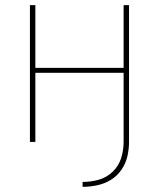

<svg xmlns="http://www.w3.org/2000/svg" viewBox="-20 -550 616 744"><path d="M300 174Q328 174 356.5 168Q385 162 409.5 147Q434 132 450.5 108Q467 84 473.5 56Q480 28 480 0V-530H459V-287H117V-530H96V0H117V-268H459V0Q459 32 449.5 62.5Q440 93 416.5 115.5Q393 138 362.5 146.5Q332 155 300 155Z"/></svg>

Font: Iosevka Sparkle Thin
Style: Regular
Weight: 100
Designer: Belleve Invis
Foundry: Belleve Invis
Version: Version 4.5.0; ttfautohint (v1.8.3)